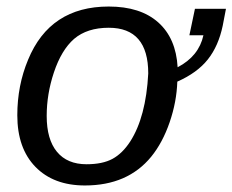

<svg xmlns="http://www.w3.org/2000/svg" viewBox="-20 -558 712 588"><path d="M240 10Q144 10 88.5 -47Q33 -104 33 -205Q33 -296 66 -375Q133 -538 313 -538Q410 -538 464.5 -489.5Q519 -441 524 -352Q589 -386 603 -450H560L577 -531H672L662 -479Q649 -417 616.5 -376Q584 -335 523 -308Q521 -246 499.5 -183.5Q478 -121 443 -78Q371 10 240 10ZM434 -333Q434 -473 313 -473Q247 -473 207 -439Q168 -405 145 -336Q123 -270 123 -203Q123 -131 154.5 -93Q186 -55 245 -55Q294 -55 324.5 -71.5Q355 -88 379 -125Q427 -200 434 -333Z"/></svg>

Font: Libra Sans
Style: Italic
Weight: 400
Italic angle: -12°
Foundry: Context Ltd
Version: Version 1.002